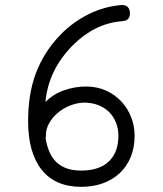

<svg xmlns="http://www.w3.org/2000/svg" viewBox="-20 -720 642 757"><path d="M458 -700.2H461.9Q476.1 -700.2 484.1 -691.9Q492.2 -683.6 492.2 -667Q492.2 -638.7 462.9 -636.7Q407.2 -632.3 358.6 -608.4Q310.1 -584.5 267.1 -541.5Q219.2 -493.2 192.1 -437.5Q165 -381.8 159.2 -317.9Q191.4 -350.1 233.9 -364.5Q276.4 -378.9 319.3 -378.9Q361.8 -378.9 397 -363.3Q432.1 -347.7 457.5 -320.8Q482.9 -293.9 496.8 -258.8Q510.7 -223.6 510.7 -184.6Q510.7 -139.2 495.8 -102.1Q481 -64.9 453.4 -38.6Q425.8 -12.2 387 2.2Q348.1 16.6 299.8 16.6Q198.2 16.6 144.5 -50.5Q90.8 -117.7 90.8 -242.7Q90.8 -293 97.9 -339.8Q105 -386.7 120.8 -429.4Q136.7 -472.2 161.6 -511.5Q186.5 -550.8 222.2 -586.9Q269 -633.8 328.9 -663.8Q388.7 -693.8 458 -700.2ZM159.7 -176.3Q169.9 -109.9 204.6 -78.6Q239.3 -47.4 299.8 -47.4Q371.1 -47.4 408.9 -83.3Q446.8 -119.1 446.8 -184.6Q446.8 -213.4 437 -237.5Q427.2 -261.7 409.4 -279.1Q391.6 -296.4 366.5 -305.9Q341.3 -315.4 311 -315.4Q281.7 -314.5 254.6 -303.2Q227.5 -292 206.8 -274.2Q186 -256.3 173.6 -233.9Q161.1 -211.4 161.1 -187.5V-184.6Q161.1 -180.7 159.7 -176.3Z"/></svg>

Font: Erica Type
Style: Regular
Weight: 400
Designer: Peter Wiegel
Foundry: Peter Wiegel
Version: Version 1.000 2010 initial release